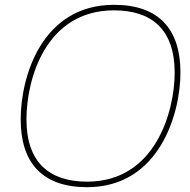

<svg xmlns="http://www.w3.org/2000/svg" viewBox="-20 -764 789 798"><path d="M90 -268C90 -434 169 -721 454 -721C609 -721 706 -643 706 -462C706 -303 627 -9 342 -9C187 -9 90 -87 90 -268ZM66 -268C66 -88 155 14 342 14C643 14 730 -293 730 -462C730 -642 641 -744 454 -744C153 -744 66 -444 66 -268Z"/></svg>

Font: Nacelle Thin
Style: Italic
Weight: 100
Italic angle: -12°
Designer: Sora Sagano
Foundry: Sora Sagano
Version: Version 1.000;FEAKit 1.0